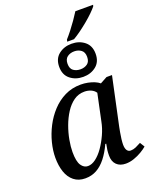

<svg xmlns="http://www.w3.org/2000/svg" viewBox="-178 -1082 951 1189"><g transform="rotate(-20 298.0 -487.0)"><path d="M174 10Q130 10 100 -14Q70 -38 56 -79.5Q42 -121 42 -173Q42 -220 55 -271.5Q68 -323 93 -371.5Q118 -420 154.5 -459.5Q191 -499 238.5 -522.5Q286 -546 344 -546Q368 -546 390.5 -541.5Q413 -537 432.5 -529Q452 -521 465 -510L511 -535H547L479 -217Q477 -206 473 -185Q469 -164 466.5 -142.5Q464 -121 464 -107Q464 -82 472.5 -69Q481 -56 497 -56Q514 -56 531 -63.5Q548 -71 566 -81L585 -50Q570 -37 546.5 -23Q523 -9 495.5 0.5Q468 10 441 10Q403 10 381 -11.5Q359 -33 359 -72Q359 -92 361 -108Q363 -124 368 -148H362Q339 -98 311 -62.5Q283 -27 249.5 -8.5Q216 10 174 10ZM215 -56Q241 -56 267.5 -76Q294 -96 317.5 -129.5Q341 -163 360 -204.5Q379 -246 387 -288L424 -463Q413 -480 393 -488.5Q373 -497 350 -497Q311 -497 280 -475Q249 -453 225.5 -416.5Q202 -380 186 -336.5Q170 -293 162 -249Q154 -205 154 -170Q154 -108 171.5 -82Q189 -56 215 -56ZM377 -585Q327 -585 292 -613Q257 -641 257 -694Q257 -747 292 -775Q327 -803 377 -803Q427 -803 462 -775Q497 -747 497 -694Q497 -641 462 -613Q427 -585 377 -585ZM377 -635Q403 -635 422 -648.5Q441 -662 441 -694Q441 -725 422 -739Q403 -753 377 -753Q350 -753 331 -739Q312 -725 312 -694Q312 -662 331 -648.5Q350 -635 377 -635ZM360 -837Q378 -857 397.5 -882Q417 -907 435.5 -933.5Q454 -960 469 -984H586L583 -974Q571 -959 550.5 -939Q530 -919 504 -897.5Q478 -876 452 -857Q426 -838 402 -824H357Z"/></g></svg>

Font: ET Text
Style: Italic
Weight: 470
Italic angle: -12°
Designer: Monotype Design Team
Foundry: Monotype Imaging Inc.
Version: Version 2.009